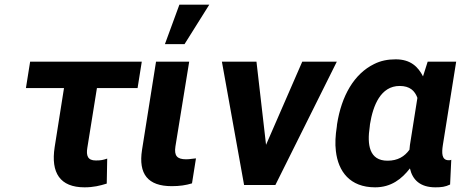

<svg xmlns="http://www.w3.org/2000/svg" viewBox="-20 -792 1973 822"><path d="M91 -415H254L214 -162C197 -52 237 10 342 10C380 10 408 3 437 -6L439 -113C421 -107 412 -105 390 -105C356 -105 348 -125 354 -160L395 -415H569L587 -528H109Z M588 -150C572 -47 613 5 715 5C749 5 776 1 802 -7L819 -114L801 -112C794 -111 786 -110 777 -110C738 -110 725 -125 731 -165L790 -528H648ZM686 -603H770L876 -772H748Z M930 -528 1025 0H1159L1422 -528H1274L1119 -172L1078 -528Z M1422 -250C1416 -212 1414 -177 1418 -145C1428 -58 1478 10 1586 10C1655 10 1700 -26 1735 -71C1746 -22 1779 10 1844 10C1870 10 1886 8 1907 -2L1912 -108C1909 -106 1906 -106 1901 -106C1870 -106 1871 -138 1876 -171L1933 -528H1811L1791 -465C1770 -506 1738 -538 1674 -538C1640 -538 1610 -532 1582 -518C1496 -476 1442 -382 1423 -260ZM1563 -250 1564 -260C1577 -341 1610 -424 1691 -424C1735 -424 1756 -403 1767 -373L1735 -171C1734 -164 1734 -158 1733 -151C1712 -122 1683 -104 1639 -104C1561 -104 1551 -172 1563 -250Z"/></svg>

Font: Asimov Pro
Style: BdObl
Weight: 700
Designer: Google
Version: Version 2.000980; 2014